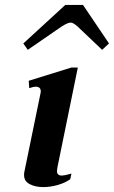

<svg xmlns="http://www.w3.org/2000/svg" viewBox="-20 -752 464 782"><path d="M75 -575 246 -732H318L424 -575L396 -549L296 -644Q278 -660 268 -660Q256 -660 231 -644L93 -549ZM78 -39Q78 -47 79 -51L145 -372Q146 -375 146 -380Q146 -399 125 -399Q117 -399 99 -393L97 -423L271 -477H297L214 -71Q212 -59 212 -56Q212 -37 231 -37Q240 -37 253.5 -40.5Q267 -44 271 -45L266 -22Q245 -7 215 1.5Q185 10 156 10Q124 10 101 -2Q78 -14 78 -39Z"/></svg>

Font: Taviraj SemiBold
Style: Italic
Weight: 600
Italic angle: -12°
Designer: Katatrad Team
Foundry: CadsonDemak
Version: Version 1.001